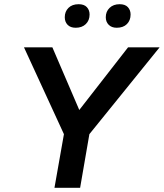

<svg xmlns="http://www.w3.org/2000/svg" viewBox="-20 -893 779 913"><path d="M239 0 284 -255 94 -668H229L357 -370L589 -668H739L405 -255L361 0ZM535 -761Q511 -761 497 -775Q483 -789 483 -811Q483 -838 501 -855.5Q519 -873 549 -873Q575 -873 588 -859Q601 -845 601 -824Q601 -796 583.5 -778.5Q566 -761 535 -761ZM340 -761Q315 -761 301.5 -775Q288 -789 288 -811Q288 -838 305.5 -855.5Q323 -873 354 -873Q380 -873 393 -859Q406 -845 406 -824Q406 -796 388 -778.5Q370 -761 340 -761Z"/></svg>

Font: Gantari SemiBold
Style: Italic
Weight: 600
Italic angle: -10°
Designer: Anugrah Pasau
Foundry: Lafontype
Version: Version 1.000